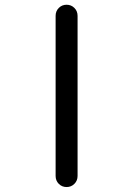

<svg xmlns="http://www.w3.org/2000/svg" viewBox="-20 -794 540 794"><path d="M210 -66.4V-728.5Q210 -748 223.1 -761.2Q236.3 -774.4 255.4 -774.4Q274.4 -774.4 287.6 -761.2Q300.8 -748 300.8 -728.5V-66.4Q300.8 -46.9 287.6 -33.7Q274.4 -20.5 255.4 -20.5Q236.3 -20.5 223.1 -33.7Q210 -46.9 210 -66.4Z"/></svg>

Font: Rounded Mgen+ 1m regular
Style: Regular
Weight: 400
Designer: [Source Han Sans]
Ryoko NISHIZUKA  (kana & ideographs); Paul D. Hunt (Latin, Greek & Cyrillic); Wenlong ZHANG  (bopomofo
Version: Version 1.059.20150602